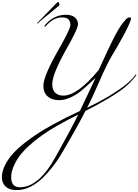

<svg xmlns="http://www.w3.org/2000/svg" viewBox="-244 -1042 1460 2028"><path d="M582 168Q332 293 200 387Q48 496 -29 594Q-71 648 -98.5 711.5Q-126 775 -126 829Q-126 936 -34 936Q169 936 348 606Q514 309 582 168ZM944 -464Q889 -374 804 -179Q719 16 676 96Q910 -14 1078 -142Q1115 -172 1145.5 -203.5Q1176 -235 1184 -248Q1188 -254 1192 -254Q1196 -254 1196 -251Q1196 -248 1194 -244Q1134 -169 1074.5 -120Q1015 -71 899 -1.5Q783 68 658 130Q575 296 396 598Q320 724 212 832Q152 892 80 929Q8 966 -67.5 966Q-143 966 -183.5 929.5Q-224 893 -224 830.5Q-224 768 -191 702.5Q-158 637 -107.5 581Q-57 525 19 465.5Q95 406 164.5 362Q234 318 323 269Q443 203 600 130L766 -220Q651 -112 607 -77Q485 16 378 16Q304 16 259 -24Q214 -64 214 -136Q214 -190 258.5 -292Q303 -394 357 -487Q500 -733 500 -780Q500 -815 479.5 -836.5Q459 -858 415.5 -858Q372 -858 334.5 -841.5Q297 -825 254 -782Q249 -777 244 -771Q235 -760 232 -760Q226 -760 226 -767Q226 -774 248 -796Q335 -886 454 -886Q514 -886 547 -857.5Q580 -829 580 -786Q580 -737 444 -500Q393 -411 350.5 -311Q308 -211 308 -151.5Q308 -92 340 -62Q372 -32 424 -32Q574 -32 798 -302Q818 -345 851.5 -417.5Q885 -490 898 -517.5Q911 -545 934.5 -594Q958 -643 970 -664.5Q982 -686 1000 -718Q1030 -771 1056 -803Q1082 -834 1088 -840Q1106 -858 1123 -858Q1140 -858 1140 -850Q1140 -814 1061.5 -669Q983 -524 944 -464ZM154 -804 348 -1004Q366 -1022 370 -1022Q374 -1022 379 -1010.5Q384 -999 384 -992Q384 -985 376 -980Q335 -944 270.5 -892.5Q206 -841 162 -802Q158 -794 153 -794Q148 -794 148 -796Z"/></svg>

Font: Miama
Style: Regular
Weight: 400
Italic angle: 16.5°
Designer: Linus Romer
Foundry: Linus Romer
Version: 0.32